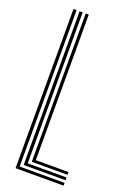

<svg xmlns="http://www.w3.org/2000/svg" viewBox="-153 -853 611 907"><g transform="rotate(20 152.0 -400.0)"><path d="M51.2 0V-800H66.8V-13.8H292.5V0ZM82 -27.2V-800H97.5V-41H292.5V-27.2ZM112.8 -54.5V-800H128.2V-68.2H292.5V-54.5Z"/></g></svg>

Font: Big Shoulders Inline Display Thin Medium
Style: Regular
Weight: 500
Version: Version 2.002